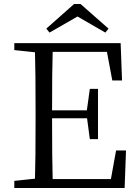

<svg xmlns="http://www.w3.org/2000/svg" viewBox="-20 -946 695 966"><path d="M52 0V-36L156 -47Q159 -142 159 -337V-392Q159 -587 156 -683L52 -694V-729H587L594 -541H545L518 -685H245Q242 -591 242 -391H417L432 -499H473V-246H432L418 -351H242Q242 -142 245 -45H538L564 -189H614L607 0ZM229 -782 213 -802 353 -926H385L526 -802L510 -782L370 -863Z"/></svg>

Font: Cactus Classical Serif
Style: Regular
Weight: 400
Designer: Henry Chan (via Glyphwiki)、田海東、宇文滿月
Foundry: Moonlit Owen
Version: Version 1.000